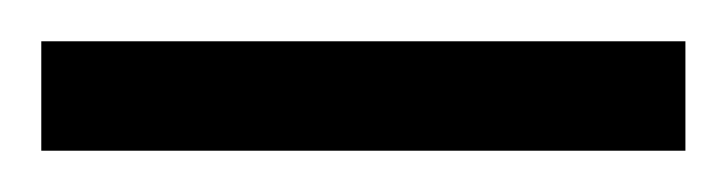

<svg xmlns="http://www.w3.org/2000/svg" viewBox="-20 -639 352 93"><path d="M312 -566V-619H0V-566Z"/></svg>

Font: Neo Euler
Style: Euler
Weight: 500
Designer: Hermann Zapf
Version: Version 000.002